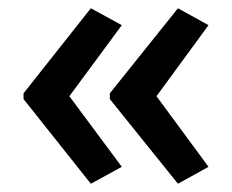

<svg xmlns="http://www.w3.org/2000/svg" viewBox="-20 -500 562 465"><path d="M37 -274V-260L200 -55L275 -96L148 -267L275 -439L200 -480ZM246 -274V-260L411 -55L485 -96L359 -267L485 -439L411 -480Z"/></svg>

Font: Noto Sans Bengali SemiCondensed Medium
Style: Regular
Weight: 500
Width: 4
Designer: Joana Ranito - Universal Thirst; Jelle Bosma - Monotype Design Team
Foundry: Universal Thirst ehf.
Version: Version 3.000